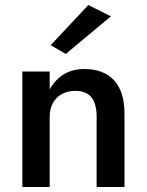

<svg xmlns="http://www.w3.org/2000/svg" viewBox="-20 -745 585 765"><path d="M178 -460H69V0H178ZM365 -280V0H476V-293Q476 -380 434.5 -425Q393 -470 316 -470Q264 -470 227.5 -444.5Q191 -419 171.5 -376Q152 -333 152 -278L178 -280Q178 -311 190.5 -334Q203 -357 226 -370Q249 -383 280 -383Q324 -383 344.5 -357Q365 -331 365 -280ZM422 -680 332 -725 182 -565 242 -530Z"/></svg>

Font: Jost Medium
Style: Regular
Weight: 500
Version: Version 3.710